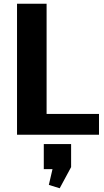

<svg xmlns="http://www.w3.org/2000/svg" viewBox="-20 -720 556 1026"><path d="M194 -111H509V0H71V-700H229V-25ZM360 50V173L299 286L241 268L279 104L339 183L214 184V50Z"/></svg>

Font: Pathway Extreme 28pt
Style: Bold
Weight: 700
Designer: Eduardo Rodriguez Tunni
Foundry: Eduardo Rodriguez Tunni
Version: Version 1.001;gftools[0.9.26]